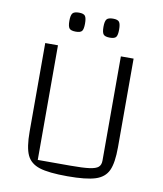

<svg xmlns="http://www.w3.org/2000/svg" viewBox="-90 -877 818 965"><g transform="rotate(10 319.5 -395.0)"><path d="M94 -173V-625H159V-40H325Q390 -40 422.5 -44.5Q455 -49 467.5 -60Q480 -71 480 -93V-625H545V-173Q545 -93 527 -54Q509 -15 462 0Q415 15 320 15Q224 15 177 0Q130 -15 112 -54Q94 -93 94 -173ZM194 -756Q194 -784 202 -794.5Q210 -805 235 -805Q259 -805 266.5 -794.5Q274 -784 274 -756Q274 -728 266.5 -718Q259 -708 235 -708Q210 -708 202 -718Q194 -728 194 -756ZM368 -756Q368 -784 376 -794.5Q384 -805 409 -805Q433 -805 440.5 -794.5Q448 -784 448 -756Q448 -728 440.5 -718Q433 -708 409 -708Q384 -708 376 -718Q368 -728 368 -756Z"/></g></svg>

Font: Changa ExtraLight
Style: Regular
Weight: 275
Designer: Eduardo Rodriguez Tunni
Foundry: Eduardo Rodriguez Tunni
Version: Version 2.002; ttfautohint (v1.5) -l 8 -r 50 -G 200 -x 14 -H